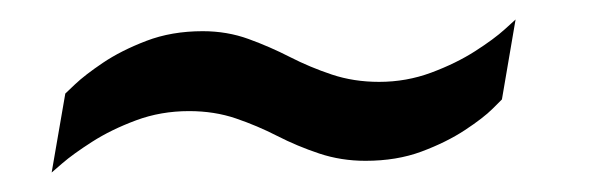

<svg xmlns="http://www.w3.org/2000/svg" viewBox="-20 -400 613 197"><path d="M33 -223 47 -304Q47 -304 57 -313.5Q67 -323 85.5 -335.5Q104 -348 130 -358Q156 -368 188 -368Q213 -368 235 -360Q257 -352 277.5 -341.5Q298 -331 320.5 -323.5Q343 -316 369 -316Q397 -316 422.5 -325.5Q448 -335 467.5 -347.5Q487 -360 498 -370Q509 -380 509 -380L495 -298Q495 -298 485.5 -288.5Q476 -279 457 -266.5Q438 -254 412.5 -244.5Q387 -235 355 -235Q330 -235 307.5 -242.5Q285 -250 264.5 -260.5Q244 -271 222 -278.5Q200 -286 174 -286Q145 -286 119.5 -276.5Q94 -267 74.5 -254.5Q55 -242 44 -232.5Q33 -223 33 -223Z"/></svg>

Font: Archivo SemiCondensed
Style: Italic
Weight: 400
Width: 4
Italic angle: -10°
Designer: Hector Gatti
Foundry: Omnibus-Type
Version: Version 2.001